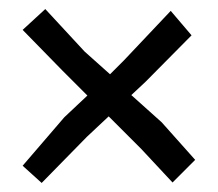

<svg xmlns="http://www.w3.org/2000/svg" viewBox="-20 -540 481 424"><path d="M411 -187 361 -137 292 -211 220 -283 172 -238 72 -136 30 -174 122 -281 173 -329 117 -385 30 -474 80 -520 167 -426 223 -376 254 -407 357 -516 403 -462 302 -360 270 -330 337 -270Z"/></svg>

Font: Underdog
Style: Regular
Weight: 400
Designer: Sergey Steblina
Foundry: Sergey Steblina, Jovanny Lemonad
Version: Version 1.001; ttfautohint (v0.9)